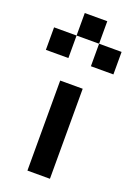

<svg xmlns="http://www.w3.org/2000/svg" viewBox="-289 -938 703 1002"><g transform="rotate(20 62.5 -437.5)"><path d="M0 -750V-875H125V-750ZM-125 -625V-750H0V-625ZM125 -625V-750H250V-625ZM125 0H0V-500H125Z"/></g></svg>

Font: Tiny5
Style: Regular
Weight: 400
Designer: Stefan Schmidt
Foundry: Made with Bits'n'Picas by Kreative Software
Version: Version 1.002; ttfautohint (v1.8.4.7-5d5b)